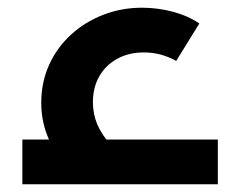

<svg xmlns="http://www.w3.org/2000/svg" viewBox="-20 -478 618 498"><path d="M170 -23Q128 -70 107.5 -115Q87 -160 87 -211Q87 -265 107.5 -310Q128 -355 164 -388Q200 -421 247.5 -439.5Q295 -458 348 -458Q389 -458 428.5 -447.5Q468 -437 497 -417L437 -320Q417 -331 396.5 -336.5Q376 -342 353 -342Q314 -342 284 -325.5Q254 -309 237.5 -280Q221 -251 221 -213Q221 -182 232.5 -155Q244 -128 270 -99ZM38 0V-116H545V0Z"/></svg>

Font: Cairo Play
Style: Bold
Weight: 700
Version: Version 3.119